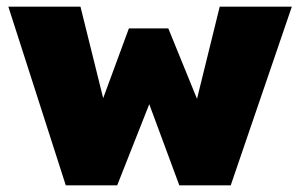

<svg xmlns="http://www.w3.org/2000/svg" viewBox="-20 -555 899 575"><path d="M177 0 5 -535H221L289 -261L366 -470H484L570 -259L638 -535H854L671 0H517L427 -243L331 0Z"/></svg>

Font: Lexend Black
Style: Regular
Weight: 900
Designer: Bonnie Shaver-Troup, Thomas Jockin
Foundry: Lexend
Version: Version 1.007; ttfautohint (v1.8.3)